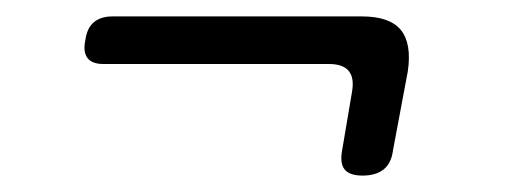

<svg xmlns="http://www.w3.org/2000/svg" viewBox="-20 -405 640 234"><path d="M459 -222Q457 -206 447.5 -198.5Q438 -191 422 -191Q406 -191 400 -198.5Q394 -206 397 -222L409 -293Q412 -310 405 -318.5Q398 -327 381 -327H106Q92 -327 86.5 -334.5Q81 -342 84 -356Q86 -371 94.5 -378Q103 -385 117 -385H421Q455 -385 468.5 -368.5Q482 -352 477 -318Z"/></svg>

Font: Maple Mono NL ExtraLight
Style: Italic
Weight: 275
Italic angle: -10°
Monospace: yes
Designer: subframe7536
Version: Version 7.000